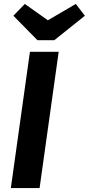

<svg xmlns="http://www.w3.org/2000/svg" viewBox="-20 -955 451 975"><path d="M181 0H35L132 -692H278ZM411 -875 256 -751H170L48 -875L106 -935L223 -852L365 -935Z"/></svg>

Font: Fira Sans SemiBold
Style: Italic
Weight: 600
Italic angle: -8°
Designer: bBox Type GmbH & Carrois Corporate GbR & Edenspiekermann AG
Foundry: bBox Type GmbH & Carrois Corporate GbR & Edenspiekermann AG
Version: Version 4.301